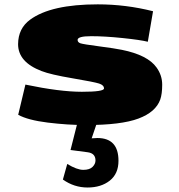

<svg xmlns="http://www.w3.org/2000/svg" viewBox="-20 -542 804 860"><path d="M416 76.2Q510.7 76.2 510.7 178.2Q510.7 236.3 471.7 267.1Q432.6 297.9 372.3 297.9Q312 297.9 261.7 262.2L281.2 192.4Q324.7 218.8 353 218.8Q381.3 218.8 394.5 205.6Q407.7 192.4 407.7 176.8Q407.7 145 373.5 140.1L295.9 129.9L326.7 8.3H414.1L390.6 77.6Q403.8 76.2 416 76.2ZM93.8 -163.1Q247.6 -130.9 346.7 -130.9Q445.8 -130.9 445.8 -145.8Q445.8 -160.6 424.1 -167.7Q402.3 -174.8 304.4 -191.4Q206.5 -208 166.5 -223.6Q61 -263.7 61 -344.2Q61.5 -415 115.2 -454.1Q208.5 -522.5 418 -522.5Q543.5 -522.5 665.5 -491.7L642.1 -355Q608.9 -363.3 529.1 -371.6Q449.2 -379.9 388.4 -379.9Q327.6 -379.9 327.6 -363.3Q327.6 -352.5 340.1 -348.1Q352.5 -343.8 423.8 -334.5Q495.1 -325.2 525.9 -318.8Q641.6 -295.4 681.2 -239.7Q706.5 -204.6 706.5 -162.8Q706.5 -121.1 697.8 -96.2Q677.7 -40 600.3 -11Q522.9 18.1 365.2 18.1Q282.7 18.1 193.8 7.1Q105 -3.9 61.5 -27.8Z"/></svg>

Font: Seymour One
Style: Book
Weight: 400
Designer: vernon adams
Foundry: vernon adams
Version: Version 1.000; ttfautohint (v0.93) -l 8 -r 50 -G 200 -x 0 -w